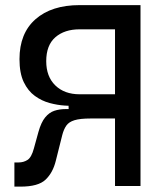

<svg xmlns="http://www.w3.org/2000/svg" viewBox="-20 -713 626 736"><path d="M275.4 -306.6Q256.3 -306.6 228.3 -308.3Q200.2 -310.1 170.2 -318.1Q140.1 -326.2 113.8 -345.2Q87.4 -364.3 71 -398.4Q54.7 -432.6 54.7 -486.3Q54.7 -585.4 116.2 -639.4Q177.7 -693.4 285.2 -693.4H437.5L425.8 -600.6H285.2Q227.1 -600.6 192.1 -570.1Q157.2 -539.6 157.2 -478.5Q157.2 -419.4 192.1 -385.5Q227.1 -351.6 285.2 -351.6H427.7V-306.6ZM35.2 2.4V-90.3H51.3Q70.3 -90.3 85.4 -99.9Q100.6 -109.4 109.9 -144L127.4 -207.5Q137.7 -244.1 153.1 -262.9Q168.5 -281.7 188.2 -288.3Q208 -294.9 231.9 -294.9H325.2L327.6 -258.8Q287.1 -258.8 265.6 -252.2Q244.1 -245.6 234.4 -231.7Q224.6 -217.8 218.8 -195.8L193.8 -96.2Q182.6 -50.8 154.5 -24.2Q126.5 2.4 58.6 2.4ZM244.1 -258.8 241.7 -351.6H438.5V-258.8ZM420.9 0V-693.4H518.6V0Z"/></svg>

Font: Cascadia Mono PL
Style: Regular
Weight: 400
Monospace: yes
Designer: Aaron Bell
Foundry: Saja Typeworks
Version: Version 2102.003